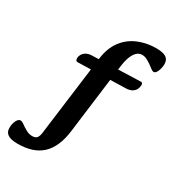

<svg xmlns="http://www.w3.org/2000/svg" viewBox="-248 -816 1047 1156"><g transform="rotate(30 275.5 -238.0)"><path d="M57 220Q12 220 -10.5 206Q-33 192 -33 162Q-33 132 -22 110.5Q-11 89 4 89Q14 89 30 101Q46 113 67 124.5Q88 136 110 136Q133 136 142.5 123.5Q152 111 155 86Q158 61 163 23L227 -471Q237 -548 275 -598Q313 -648 370.5 -672Q428 -696 494 -696Q541 -696 562.5 -682Q584 -668 584 -638Q584 -621 579.5 -604Q575 -587 567.5 -575.5Q560 -564 549 -564Q543 -564 531.5 -572.5Q520 -581 505.5 -591.5Q491 -602 474.5 -610.5Q458 -619 441 -619Q410 -619 390 -587.5Q370 -556 362 -499L299 -5Q284 109 225 164.5Q166 220 57 220ZM128 -386Q116 -386 113 -392Q110 -398 110 -408Q110 -418 117 -431Q124 -444 139 -453.5Q154 -463 178 -464L509 -475Q521 -476 524 -471Q527 -466 527 -458Q527 -445 520.5 -430.5Q514 -416 498.5 -406Q483 -396 455 -395Z"/></g></svg>

Font: Alkatra Medium
Style: Regular
Weight: 500
Designer: Suman Bhandary
Version: Version 1.100;gftools[0.9.22]